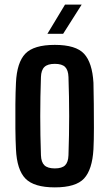

<svg xmlns="http://www.w3.org/2000/svg" viewBox="-20 -802 473 830"><path d="M217 8Q127 8 90 -30Q53 -68 49 -157Q47 -195 46.5 -247Q46 -299 46.5 -351.5Q47 -404 49 -444Q53 -532 89.5 -570Q126 -608 217 -608Q308 -608 343.5 -569.5Q379 -531 384 -444Q385 -405 385.5 -353Q386 -301 386 -249Q386 -197 384 -157Q379 -69 343.5 -30.5Q308 8 217 8ZM217 -74Q248 -74 261.5 -87.5Q275 -101 276 -131Q279 -219 279 -300.5Q279 -382 276 -469Q275 -499 261.5 -512.5Q248 -526 217 -526Q186 -526 172 -512.5Q158 -499 157 -469Q154 -382 154 -300Q154 -218 157 -131Q158 -101 172 -87.5Q186 -74 217 -74ZM185 -656 261 -782H333L253 -656Z"/></svg>

Font: Big Shoulders Display
Style: Bold
Weight: 700
Designer: Patric King
Foundry: XO Type Co
Version: Version 1.000; ttfautohint (v1.8.2)